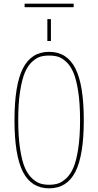

<svg xmlns="http://www.w3.org/2000/svg" viewBox="-20 -1025 540 1055"><path d="M115.2 -985.4V-1004.9H384.8V-985.4ZM240.2 -799.8V-919.9H259.8V-799.8ZM394 -80.6Q347.7 9.8 250 9.8Q152.3 9.8 106 -80.6Q59.6 -170.9 59.6 -364.7Q59.6 -558.6 106 -649.4Q152.3 -740.2 250 -740.2Q347.7 -740.2 394 -649.4Q440.4 -558.6 440.4 -364.7Q440.4 -170.9 394 -80.6ZM201.2 -16.6Q222.7 -9.8 250 -9.8Q277.3 -9.8 298.8 -16.6Q320.3 -23.4 343.8 -44.9Q367.2 -66.4 383.3 -103.5Q399.4 -140.6 409.7 -207.5Q419.9 -274.4 419.9 -365.2Q419.9 -456.1 409.7 -522.5Q399.4 -588.9 383.3 -626.5Q367.2 -664.1 343.8 -685.5Q320.3 -707 298.8 -713.4Q277.3 -719.7 250 -719.7Q222.7 -719.7 201.2 -713.4Q179.7 -707 156.2 -685.5Q132.8 -664.1 116.7 -626.5Q100.6 -588.9 90.3 -522.5Q80.1 -456.1 80.1 -365.2Q80.1 -274.4 90.3 -207.5Q100.6 -140.6 116.7 -103.5Q132.8 -66.4 156.2 -44.9Q179.7 -23.4 201.2 -16.6Z"/></svg>

Font: Mgen+ 1m thin
Style: Regular
Weight: 100
Designer: [Source Han Sans]
Ryoko NISHIZUKA  (kana & ideographs); Paul D. Hunt (Latin, Greek & Cyrillic); Wenlong ZHANG  (bopomofo
Version: Version 1.059.20150602